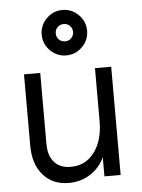

<svg xmlns="http://www.w3.org/2000/svg" viewBox="-55 -824 654 884"><g transform="rotate(-5 271.5 -382.0)"><path d="M65 -171V-500H140V-171Q140 -117 167 -87Q194 -57 243 -57Q311 -57 352 -111.5Q393 -166 393 -257V-500H468V0H393V-89Q372 -41 327.5 -12.5Q283 16 227 16Q153 16 109 -34.5Q65 -85 65 -171ZM267 -780Q310 -780 341 -749Q372 -718 372 -675Q372 -632 341 -601Q310 -570 267 -570Q224 -570 193 -601Q162 -632 162 -675Q162 -718 193 -749Q224 -780 267 -780ZM267 -635Q284 -635 295.5 -646.5Q307 -658 307 -675Q307 -692 295.5 -703.5Q284 -715 267 -715Q250 -715 238.5 -703.5Q227 -692 227 -675Q227 -658 238.5 -646.5Q250 -635 267 -635Z"/></g></svg>

Font: MedMera Sans
Style: Regular
Weight: 400
Designer: Kasper Nordkvist
Foundry: UNCUT.wtf
Version: Version 1.300